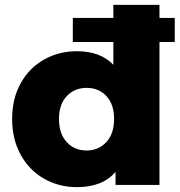

<svg xmlns="http://www.w3.org/2000/svg" viewBox="-20 -762 740 791"><path d="M637 -742V0H456V-54Q403 9 297 9Q223 9 162 -25.5Q101 -60 65.5 -124Q30 -188 30 -272Q30 -356 65.5 -419.5Q101 -483 162 -517Q223 -551 297 -551Q394 -551 447 -495V-742ZM450 -272Q450 -332 418.5 -366Q387 -400 337 -400Q287 -400 255 -366Q223 -332 223 -272Q223 -211 255 -176.5Q287 -142 337 -142Q386 -142 418 -176.5Q450 -211 450 -272ZM280 -688H700V-589H280Z"/></svg>

Font: Idrija
Style: Regular
Weight: 800
Designer: Julieta Ulanovsky
Foundry: Julieta Ulanovsky
Version: Version 7.200